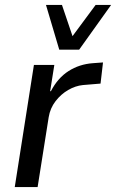

<svg xmlns="http://www.w3.org/2000/svg" viewBox="-20 -761 472 781"><path d="M40 0 118 -497H201L184 -390H187Q215 -444 259 -472Q303 -500 358 -504L399 -507L389 -421L317 -415Q287 -412 257.5 -395Q228 -378 206 -349.5Q184 -321 178 -284L133 0ZM221 -559 167 -741H232L275 -614L369 -741H432L302 -559Z"/></svg>

Font: Nunito Sans 7pt Condensed Medium
Style: Italic
Weight: 500
Width: 3
Italic angle: -9°
Designer: Vernon Adams
Foundry: Vernon Adams
Version: Version 3.101;gftools[0.9.27]